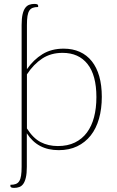

<svg xmlns="http://www.w3.org/2000/svg" viewBox="-20 -744 586 959"><path d="M114.5 -102.5Q145 -54 183 -34.2Q221 -14.5 269 -14.5Q318 -14.5 354.2 -32.2Q390.5 -50 414.2 -82Q438 -114 449.8 -159Q461.5 -204 461.5 -259Q461.5 -368.5 417.2 -424.2Q373 -480 292.5 -480Q234 -480 190.8 -451.5Q147.5 -423 114.5 -372.5ZM114.5 -398.5Q147.5 -446 192.2 -473.5Q237 -501 298 -501Q343 -501 378.5 -485Q414 -469 438.5 -438.2Q463 -407.5 475.8 -362.8Q488.5 -318 488.5 -260.5Q488.5 -200.5 474.5 -151.2Q460.5 -102 433 -67.2Q405.5 -32.5 365.5 -13.2Q325.5 6 273.5 6Q220 6 180.8 -14.8Q141.5 -35.5 114 -78V89.5Q114 122 109.2 142.5Q104.5 163 96.2 174.5Q88 186 76.2 190.2Q64.5 194.5 51 194.5Q32 194.5 32 186V179Q48 179 58.8 175Q69.5 171 76 161Q82.5 151 85.2 133.5Q88 116 88 89V-619.5Q88 -652 92.8 -672.5Q97.5 -693 106 -704.5Q114.5 -716 126.2 -720.2Q138 -724.5 151.5 -724.5Q170.5 -724.5 170.5 -716V-709Q154.5 -709 143.8 -705Q133 -701 126.5 -691Q120 -681 117.2 -663.5Q114.5 -646 114.5 -619Z"/></svg>

Font: Lato ExtraLight
Style: Regular
Weight: 275
Designer: Lukasz Dziedzic with Adam Twardoch and Botio Nikoltchev
Foundry: tyPoland Lukasz Dziedzic
Version: Version 2.015; 2015-08-06; http://www.latofonts.com/